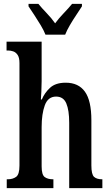

<svg xmlns="http://www.w3.org/2000/svg" viewBox="-20 -976 573 996"><path d="M15 0V-46H21Q46 -46 63.5 -58.5Q81 -71 81 -117V-649Q81 -677 71.5 -691Q62 -705 48.5 -709.5Q35 -714 23 -714H14V-760H196V-555Q196 -527 194.5 -499.5Q193 -472 192 -460H197Q211 -494 239.5 -520.5Q268 -547 321 -547Q387 -547 420.5 -500.5Q454 -454 454 -352V-118Q454 -71 468 -58.5Q482 -46 509 -46H511V0H339V-339Q339 -404 324 -439.5Q309 -475 271 -475Q229 -475 212.5 -430Q196 -385 196 -316V-113Q196 -69 212 -57.5Q228 -46 254 -46H257V0ZM216 -796Q207 -819 191 -845.5Q175 -872 158 -898Q141 -924 128 -943V-956H179Q197 -934 222.5 -907.5Q248 -881 266 -855Q285 -881 310.5 -907.5Q336 -934 354 -956H405V-943Q393 -924 375.5 -898Q358 -872 342.5 -845.5Q327 -819 318 -796Z"/></svg>

Font: Noto Serif ExtraCondensed SemiBold
Style: Regular
Weight: 600
Width: 2
Designer: Monotype Design Team
Foundry: Monotype Imaging Inc.
Version: Version 2.015; ttfautohint (v1.8.4.7-5d5b)